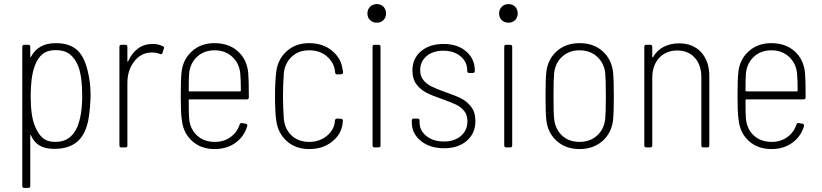

<svg xmlns="http://www.w3.org/2000/svg" viewBox="-20 -721 4021 939"><path d="M423 -260Q423 -234 420 -197.5Q417 -161 412 -134Q397 -60 356 -26.5Q315 7 246 7Q200 7 173 -9.5Q146 -26 132 -58Q131 -61 129.5 -61Q128 -61 128 -58V188Q128 198 118 198H99Q89 198 89 188V-492Q89 -502 99 -502H118Q128 -502 128 -492V-445Q128 -442 129.5 -442Q131 -442 132 -444Q167 -510 253 -510Q316 -510 353 -480Q390 -450 408 -378Q423 -317 423 -260ZM382 -251Q382 -343 364 -394Q348 -435 322 -455.5Q296 -476 252 -476Q212 -476 187.5 -456Q163 -436 149 -396Q130 -342 130 -251Q130 -154 151 -104Q166 -66 189 -46.5Q212 -27 250 -27Q290 -27 316 -45.5Q342 -64 358 -100Q382 -159 382 -251Z M774 -496 778 -494Q784 -490 782 -484L780 -480L775 -463Q772 -453 762 -457Q744 -465 719 -464Q669 -463 636 -420Q603 -377 603 -315V-10Q603 0 593 0H574Q564 0 564 -10V-492Q564 -502 574 -502H593Q603 -502 603 -492V-423Q603 -420 604.5 -419.5Q606 -419 607 -422Q625 -462 655 -484Q685 -506 726 -506Q754 -506 774 -496Z M1152 -112Q1155 -121 1164 -119L1182 -116Q1187 -115 1188.5 -111.5Q1190 -108 1189 -104Q1174 -53 1131.5 -22.5Q1089 8 1030 8Q964 8 921 -30Q878 -68 870 -129Q866 -154 865 -186Q864 -218 864 -251Q864 -335 868 -369Q875 -431 919 -470.5Q963 -510 1029 -510Q1099 -510 1143.5 -470Q1188 -430 1194 -364Q1197 -332 1197 -245Q1197 -235 1187 -235H907Q903 -235 903 -231Q903 -165 905 -141Q910 -89 944 -58Q978 -27 1031 -27Q1075 -27 1107.5 -50.5Q1140 -74 1152 -112ZM905 -362Q903 -338 903 -278Q903 -274 907 -274H1154Q1158 -274 1158 -278Q1158 -328 1155 -362Q1150 -412 1115.5 -443.5Q1081 -475 1030 -475Q978 -475 944 -443.5Q910 -412 905 -362Z M1331 -132Q1325 -174 1325 -252Q1325 -319 1331 -370Q1339 -432 1382.5 -471Q1426 -510 1492 -510Q1558 -510 1603 -473.5Q1648 -437 1655 -384L1658 -369Q1658 -358 1649 -358L1630 -357Q1620 -357 1619 -366Q1619 -373 1618 -375Q1613 -416 1578.5 -445.5Q1544 -475 1492 -475Q1440 -475 1406.5 -443.5Q1373 -412 1368 -362Q1364 -304 1364 -251Q1364 -198 1368 -140Q1373 -89 1406.5 -58Q1440 -27 1492 -27Q1541 -27 1576 -54.5Q1611 -82 1617 -121Q1618 -125 1618 -133Q1622 -142 1629 -141L1648 -140Q1657 -140 1657 -129L1656 -119Q1650 -65 1604.5 -28.5Q1559 8 1492 8Q1426 8 1382.5 -31Q1339 -70 1331 -132Z M1777 -655Q1777 -675 1790 -688Q1803 -701 1823 -701Q1843 -701 1855.5 -688Q1868 -675 1868 -655Q1868 -636 1855.5 -623Q1843 -610 1823 -610Q1803 -610 1790 -622.5Q1777 -635 1777 -655ZM1802 -10V-492Q1802 -502 1812 -502H1831Q1841 -502 1841 -492V-10Q1841 0 1831 0H1812Q1802 0 1802 -10Z M1994 -122V-131Q1994 -141 2004 -141H2022Q2032 -141 2032 -131V-122Q2032 -83 2065 -56Q2098 -29 2151 -29Q2203 -29 2234.5 -56.5Q2266 -84 2266 -128Q2266 -159 2249.5 -179Q2233 -199 2209 -210Q2185 -221 2141 -237Q2094 -253 2065 -268Q2036 -283 2016.5 -309Q1997 -335 1997 -376Q1997 -435 2039 -470.5Q2081 -506 2149 -506Q2218 -506 2260 -469.5Q2302 -433 2302 -377V-374Q2302 -364 2292 -364H2275Q2265 -364 2265 -374V-377Q2265 -418 2232.5 -445.5Q2200 -473 2148 -473Q2097 -473 2066 -446.5Q2035 -420 2035 -378Q2035 -349 2050.5 -329.5Q2066 -310 2089.5 -298.5Q2113 -287 2154 -272Q2204 -255 2233.5 -240.5Q2263 -226 2284 -199Q2305 -172 2305 -129Q2305 -69 2263 -32.5Q2221 4 2152 4Q2082 4 2038 -32Q1994 -68 1994 -122Z M2421 -655Q2421 -675 2434 -688Q2447 -701 2467 -701Q2487 -701 2499.5 -688Q2512 -675 2512 -655Q2512 -636 2499.5 -623Q2487 -610 2467 -610Q2447 -610 2434 -622.5Q2421 -635 2421 -655ZM2446 -10V-492Q2446 -502 2456 -502H2475Q2485 -502 2485 -492V-10Q2485 0 2475 0H2456Q2446 0 2446 -10Z M2652 -132Q2648 -167 2648 -252Q2648 -336 2652 -370Q2660 -433 2704 -471.5Q2748 -510 2815 -510Q2882 -510 2926 -471.5Q2970 -433 2978 -370Q2982 -335 2982 -251Q2982 -167 2978 -132Q2970 -69 2925.5 -30.5Q2881 8 2814 8Q2748 8 2704 -30.5Q2660 -69 2652 -132ZM2940 -141Q2943 -170 2943 -251Q2943 -333 2940 -362Q2935 -412 2900.5 -443.5Q2866 -475 2814 -475Q2763 -475 2729 -443.5Q2695 -412 2690 -362Q2687 -332 2687 -251Q2687 -169 2690 -141Q2695 -90 2728.5 -58.5Q2762 -27 2814 -27Q2866 -27 2900.5 -58.5Q2935 -90 2940 -141Z M3449 -348V-10Q3449 0 3439 0H3420Q3410 0 3410 -10V-343Q3410 -403 3378 -438.5Q3346 -474 3293 -474Q3237 -474 3203.5 -437.5Q3170 -401 3170 -340V-10Q3170 0 3160 0H3141Q3131 0 3131 -10V-492Q3131 -502 3141 -502H3160Q3170 -502 3170 -492V-444Q3170 -441 3171.5 -440.5Q3173 -440 3174 -442Q3193 -475 3226 -492Q3259 -509 3301 -509Q3369 -509 3409 -465.5Q3449 -422 3449 -348Z M3875 -112Q3878 -121 3887 -119L3905 -116Q3910 -115 3911.5 -111.5Q3913 -108 3912 -104Q3897 -53 3854.5 -22.5Q3812 8 3753 8Q3687 8 3644 -30Q3601 -68 3593 -129Q3589 -154 3588 -186Q3587 -218 3587 -251Q3587 -335 3591 -369Q3598 -431 3642 -470.5Q3686 -510 3752 -510Q3822 -510 3866.5 -470Q3911 -430 3917 -364Q3920 -332 3920 -245Q3920 -235 3910 -235H3630Q3626 -235 3626 -231Q3626 -165 3628 -141Q3633 -89 3667 -58Q3701 -27 3754 -27Q3798 -27 3830.5 -50.5Q3863 -74 3875 -112ZM3628 -362Q3626 -338 3626 -278Q3626 -274 3630 -274H3877Q3881 -274 3881 -278Q3881 -328 3878 -362Q3873 -412 3838.5 -443.5Q3804 -475 3753 -475Q3701 -475 3667 -443.5Q3633 -412 3628 -362Z"/></svg>

Font: Barlow Semi Condensed ExLight
Style: Regular
Weight: 275
Width: 4
Designer: Jeremy Tribby
Foundry: Tribby Type
Version: Version 1.408